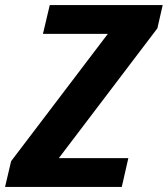

<svg xmlns="http://www.w3.org/2000/svg" viewBox="-38 -740 664 760"><path d="M-18 0 6 -102 417 -643 449 -606H132L159 -720H606L585 -628L169 -80L136 -114H470L444 0Z"/></svg>

Font: Instrument Sans SemiCondensed
Style: Bold Italic
Weight: 700
Width: 4
Italic angle: -13°
Designer: Rodrigo Fuenzalida
Foundry: fragTYPE
Version: Version 1.000;gftools[0.9.28]